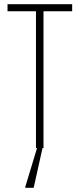

<svg xmlns="http://www.w3.org/2000/svg" viewBox="-20 -708 380 918"><path d="M152 0V-654H16V-688H325V-654H188V0ZM101 190V185L161 -13H185V-8L141 190Z"/></svg>

Font: Saira ExtraCondensed Thin
Style: Regular
Weight: 250
Width: 2
Designer: Hector Gatti with collaboration of the Omnibus-Type team
Foundry: Omnibus-Type
Version: Version 1.101